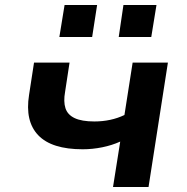

<svg xmlns="http://www.w3.org/2000/svg" viewBox="-20 -753 754 773"><path d="M435 0 464 -183Q431 -168 391.5 -160Q352 -152 313 -152Q188 -152 134 -208.5Q80 -265 97 -371L117 -501H260L242 -383Q235 -344 243.5 -317.5Q252 -291 280.5 -277.5Q309 -264 360 -264Q393 -264 423.5 -270.5Q454 -277 481 -290L514 -501H656L578 0ZM458 -604 477 -733H610L589 -604ZM219 -604 240 -733H371L351 -604Z"/></svg>

Font: Nunito Sans 7pt SemiExpanded
Style: Bold Italic
Weight: 700
Width: 6
Italic angle: -9°
Designer: Vernon Adams
Foundry: Vernon Adams
Version: Version 3.101;gftools[0.9.27]